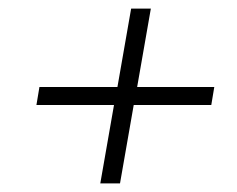

<svg xmlns="http://www.w3.org/2000/svg" viewBox="-20 -580 552 448"><path d="M214 -152 246 -335H65L72 -377H254L286 -560H332L300 -377H480L473 -335H292L260 -152Z"/></svg>

Font: Creato Display Light
Style: Italic
Weight: 300
Italic angle: -10°
Version: Version 1.000